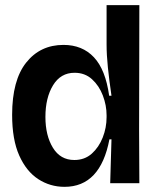

<svg xmlns="http://www.w3.org/2000/svg" viewBox="-20 -710 601 744"><path d="M230 14Q174 14 128 -16Q82 -46 54.5 -107.5Q27 -169 27 -265Q27 -399 81.5 -467.5Q136 -536 226 -536Q299 -536 344 -488Q389 -440 403 -339H412Q403 -400 398 -449Q393 -498 393 -538V-690H520L519 -207L520 0H407L412 -170H404Q369 14 230 14ZM268 -90Q308 -90 335.5 -114.5Q363 -139 378 -177Q393 -215 393 -256V-263Q393 -302 378.5 -340Q364 -378 336.5 -403Q309 -428 269 -428Q215 -428 185.5 -379.5Q156 -331 156 -257Q156 -185 185 -137.5Q214 -90 268 -90Z"/></svg>

Font: Bricolage Grotesque 48pt SemiBold
Style: Regular
Weight: 600
Designer: Mathieu Triay
Foundry: Atelier Triay
Version: Version 1.000; ttfautohint (v1.8.4.7-5d5b);gftools[0.9.32]